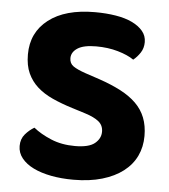

<svg xmlns="http://www.w3.org/2000/svg" viewBox="-49 -668 643 729"><g transform="rotate(5 273.0 -303.5)"><path d="M252 -111Q305 -111 327.5 -129.5Q350 -148 350 -174Q350 -198 332.5 -212.5Q315 -227 280 -238L229 -254Q187 -267 153 -282.5Q119 -298 95 -319.5Q71 -341 57.5 -370.5Q44 -400 44 -442Q44 -526 107.5 -575Q171 -624 284 -624Q327 -624 363.5 -618Q400 -612 426 -599.5Q452 -587 467 -569Q482 -551 482 -527Q482 -504 470.5 -486.5Q459 -469 444 -457Q421 -473 383 -484Q345 -495 300 -495Q252 -495 229 -480Q206 -465 206 -442Q206 -422 221 -411.5Q236 -401 268 -390L322 -372Q369 -356 404.5 -337.5Q440 -319 464 -295.5Q488 -272 500 -241.5Q512 -211 512 -172Q512 -130 495.5 -95.5Q479 -61 446.5 -36Q414 -11 366.5 3Q319 17 257 17Q211 17 172 9.5Q133 2 104.5 -12Q76 -26 59.5 -46.5Q43 -67 43 -93Q43 -120 58.5 -138Q74 -156 93 -167Q120 -145 160.5 -128Q201 -111 252 -111Z"/></g></svg>

Font: Baloo Chettan 2
Style: Bold
Weight: 700
Designer: Maithili Shingre, Unnati Kotecha and Ek Type
Foundry: Ek Type
Version: Version 1.640;hotconv 1.0.111;makeotfexe 2.5.65597; ttfautoh